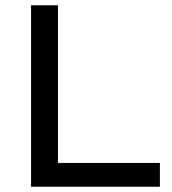

<svg xmlns="http://www.w3.org/2000/svg" viewBox="-20 -707 650 727"><path d="M97.6 0V-687H199.5V-90H585.4V0Z"/></svg>

Font: Archivo SemiBold SemiExpanded
Style: Regular
Weight: 600
Width: 6
Version: Version 2.001